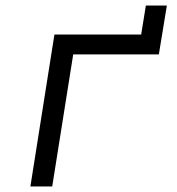

<svg xmlns="http://www.w3.org/2000/svg" viewBox="-20 -675 640 695"><path d="M169 0H90L177 -550H491L508 -655H584L555 -478H245Z"/></svg>

Font: JetBrains Mono Semi Light
Style: Italic
Weight: 350
Italic angle: -9°
Monospace: yes
Designer: Philipp Nurullin, Konstantin Bulenkov
Foundry: JetBrains
Version: 2.002